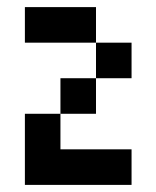

<svg xmlns="http://www.w3.org/2000/svg" viewBox="-20 -720 440 540"><path d="M50 -600V-700H250V-600H350V-500H250V-400H150V-300H350V-200H50V-400H150V-500H250V-600Z"/></svg>

Font: Matrix Sans
Style: Regular
Weight: 400
Designer: Brad Neil
Version: Version 1.100